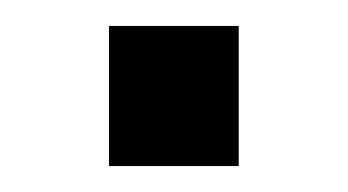

<svg xmlns="http://www.w3.org/2000/svg" viewBox="-20 -128 268 148"><path d="M164 0V-108H64V0Z"/></svg>

Font: Archivo Narrow
Style: Regular
Weight: 400
Designer: Hector Gatti
Foundry: Omnibus-Type
Version: Version 1.003;PS 001.003;hotconv 1.0.70;makeotf.lib2.5.58329